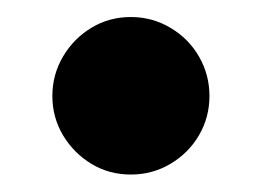

<svg xmlns="http://www.w3.org/2000/svg" viewBox="-20 -190 300 220"><path d="M130 10Q105 10 84.8 -2.2Q64.5 -14.5 52.2 -35Q40 -55.5 40 -80Q40 -104.5 52.2 -125.2Q64.5 -146 84.8 -158.2Q105 -170.5 130 -170.5Q154.5 -170.5 175.2 -158.2Q196 -146 208 -125.2Q220 -104.5 220 -80Q220 -55.5 208 -35Q196 -14.5 175.2 -2.2Q154.5 10 130 10Z"/></svg>

Font: Bodoni Moda
Style: Bold
Weight: 700
Designer: Owen Earl
Foundry: indestructible type
Version: Version 2.005